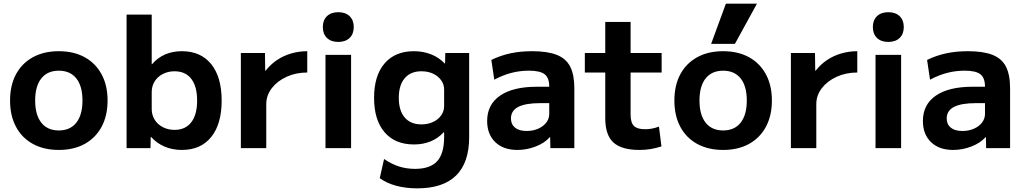

<svg xmlns="http://www.w3.org/2000/svg" viewBox="-20 -810 5600 1050"><path d="M301.4 10Q219.9 10 159.8 -23Q99.7 -56 67.3 -116.8Q35 -177.7 35 -260Q35 -343 67.3 -403.5Q99.7 -464 159.8 -497Q219.8 -530 301.3 -530Q383.5 -530 443.3 -497Q503 -464 535.6 -403.5Q568.3 -343 568.3 -260Q568.3 -177.7 535.7 -116.8Q503 -56 443.3 -23Q383.7 10 301.4 10ZM301.7 -96.6Q363.7 -96.6 397.4 -139.1Q431 -181.7 431 -260.1Q431 -339 397.4 -381.2Q363.7 -423.4 301.7 -423.4Q239.6 -423.4 206 -381.2Q172.3 -339 172.3 -260.1Q172.3 -181.7 206 -139.1Q239.6 -96.6 301.7 -96.6Z M974.7 10Q923.5 10 880.7 -8Q837.9 -26.1 806.3 -61.1H804.3L802.9 0H672.2V-730H809.7V-458.9H811.7Q842.4 -494.9 883.6 -512.5Q924.9 -530 974.7 -530Q1077.9 -530 1135.1 -459.2Q1192.2 -388.3 1192.2 -260Q1192.2 -131.7 1135.1 -60.8Q1077.9 10 974.7 10ZM934.3 -99.8Q994.3 -99.8 1026.1 -141.4Q1058 -183.1 1058 -260Q1058 -337.3 1026.2 -378.7Q994.3 -420.2 934.3 -420.2Q898.9 -420.2 870.4 -405.3Q841.8 -390.5 825.8 -364.9Q809.7 -339.4 809.7 -305.7V-214.3Q809.7 -181.3 825.8 -155.4Q841.8 -129.5 870.4 -114.7Q898.9 -99.8 934.3 -99.8Z M1297.2 0V-520H1429L1430.3 -423.4H1432.7Q1459.1 -457.5 1494.5 -481.4Q1529.9 -505.3 1572.3 -517.6Q1614.7 -530 1660.3 -530V-413.4Q1598.4 -413.4 1547.3 -390.1Q1496.3 -366.7 1466.2 -327.5Q1436.1 -288.3 1436.1 -240V0Z M1760 0V-510H1900V0ZM1830 -580.7Q1790.7 -580.7 1768 -602.5Q1745.4 -624.4 1745.4 -662Q1745.4 -699.7 1768 -721.5Q1790.7 -743.3 1830 -743.3Q1869.3 -743.3 1892 -721.5Q1914.6 -699.7 1914.6 -662Q1914.6 -624.4 1892 -602.5Q1869.3 -580.7 1830 -580.7Z M2262.1 220Q2198.9 220 2147 206Q2095.1 192 2056.8 164.4L2080.4 59.5Q2119.4 86.5 2161 100Q2202.6 113.5 2249.9 113.5Q2332.5 113.5 2370.7 71.6Q2408.8 29.6 2408.8 -60V-87.1H2406.8Q2375.6 -53.5 2334.7 -36.7Q2293.8 -20 2243.8 -20Q2140.4 -20 2083.1 -86.8Q2025.7 -153.7 2025.7 -275Q2025.7 -396.3 2083.1 -463.2Q2140.4 -530 2243.8 -530Q2294.4 -530 2337.7 -512.8Q2380.9 -495.5 2411.9 -462.9H2413.9L2415.2 -520H2545.7V-60Q2545.7 79.5 2474.4 149.7Q2403.2 220 2262.1 220ZM2284 -129.8Q2320.6 -129.8 2348.2 -142.8Q2375.8 -155.8 2392.3 -178.5Q2408.8 -201.2 2408.8 -230.1V-319.9Q2408.8 -348.8 2392.3 -371.5Q2375.8 -394.2 2348.2 -407.2Q2320.6 -420.2 2284 -420.2Q2225.6 -420.2 2193.2 -382.2Q2160.9 -344.2 2160.9 -275Q2160.9 -205.4 2193.2 -167.6Q2225.6 -129.8 2284 -129.8Z M2809.6 10Q2732.7 10 2688.4 -32.8Q2644.1 -75.7 2644.1 -148.4Q2644.1 -238.1 2714.7 -286.9Q2785.4 -335.6 2915.1 -335.6H2983.7Q2983.7 -384.3 2958.6 -403.9Q2933.5 -423.5 2872.7 -423.5Q2823.6 -423.5 2777.3 -411.6Q2730.9 -399.6 2683.1 -374.3L2667 -482.3Q2717.5 -506.8 2771.6 -518.4Q2825.6 -530 2890.6 -530Q2974 -530 3024.7 -510Q3075.4 -490.1 3098.2 -445.7Q3120.9 -401.3 3120.9 -328.3V0H2989.9L2988.6 -59.9H2986.7Q2959.2 -28.3 2910.2 -9.2Q2861.3 10 2809.6 10ZM2860.2 -93.7Q2894.9 -93.7 2923 -106.1Q2951.1 -118.4 2967.4 -139.6Q2983.7 -160.7 2983.7 -187.4V-246H2935.1Q2854.3 -246 2814.3 -225.4Q2774.3 -204.7 2774.3 -162.3Q2774.3 -130.1 2796.6 -111.9Q2819 -93.7 2860.2 -93.7Z M3477.6 10Q3379 10 3334.5 -30.9Q3290 -71.8 3290 -163.3V-413.4H3178.3V-520H3290V-690H3428.6V-520H3598.3V-413.4H3428.6V-183.3Q3428.6 -139.4 3446.8 -121.3Q3465 -103.3 3507.3 -103.3Q3526.7 -103.3 3545.6 -106.8Q3564.6 -110.3 3583.7 -117.6L3597.3 -9.3Q3565.7 0.7 3537.7 5.3Q3509.7 10 3477.6 10Z M3934.4 10Q3852.9 10 3792.8 -23Q3732.7 -56 3700.3 -116.8Q3668 -177.7 3668 -260Q3668 -343 3700.3 -403.5Q3732.7 -464 3792.8 -497Q3852.8 -530 3934.3 -530Q4016.5 -530 4076.3 -497Q4136 -464 4168.6 -403.5Q4201.3 -343 4201.3 -260Q4201.3 -177.7 4168.7 -116.8Q4136 -56 4076.3 -23Q4016.7 10 3934.4 10ZM3934.7 -96.6Q3996.7 -96.6 4030.4 -139.1Q4064 -181.7 4064 -260.1Q4064 -339 4030.4 -381.2Q3996.7 -423.4 3934.7 -423.4Q3872.6 -423.4 3839 -381.2Q3805.3 -339 3805.3 -260.1Q3805.3 -181.7 3839 -139.1Q3872.6 -96.6 3934.7 -96.6ZM3999 -570H3869L3949.7 -790H4119.6Z M4305.2 0V-520H4437L4438.3 -423.4H4440.7Q4467.1 -457.5 4502.5 -481.4Q4537.9 -505.3 4580.3 -517.6Q4622.7 -530 4668.3 -530V-413.4Q4606.4 -413.4 4555.3 -390.1Q4504.3 -366.7 4474.2 -327.5Q4444.1 -288.3 4444.1 -240V0Z M4768 0V-510H4908V0ZM4838 -580.7Q4798.7 -580.7 4776 -602.5Q4753.4 -624.4 4753.4 -662Q4753.4 -699.7 4776 -721.5Q4798.7 -743.3 4838 -743.3Q4877.3 -743.3 4900 -721.5Q4922.6 -699.7 4922.6 -662Q4922.6 -624.4 4900 -602.5Q4877.3 -580.7 4838 -580.7Z M5192.6 10Q5115.7 10 5071.4 -32.8Q5027.1 -75.7 5027.1 -148.4Q5027.1 -238.1 5097.7 -286.9Q5168.4 -335.6 5298.1 -335.6H5366.7Q5366.7 -384.3 5341.6 -403.9Q5316.5 -423.5 5255.7 -423.5Q5206.6 -423.5 5160.3 -411.6Q5113.9 -399.6 5066.1 -374.3L5050 -482.3Q5100.5 -506.8 5154.6 -518.4Q5208.6 -530 5273.6 -530Q5357 -530 5407.7 -510Q5458.4 -490.1 5481.2 -445.7Q5503.9 -401.3 5503.9 -328.3V0H5372.9L5371.6 -59.9H5369.7Q5342.2 -28.3 5293.2 -9.2Q5244.3 10 5192.6 10ZM5243.2 -93.7Q5277.9 -93.7 5306 -106.1Q5334.1 -118.4 5350.4 -139.6Q5366.7 -160.7 5366.7 -187.4V-246H5318.1Q5237.3 -246 5197.3 -225.4Q5157.3 -204.7 5157.3 -162.3Q5157.3 -130.1 5179.6 -111.9Q5202 -93.7 5243.2 -93.7Z"/></svg>

Font: M PLUS 2 Thin
Style: Regular
Weight: 100
Designer: Coji Morishita
Foundry: UNDERFOREST DESIGN
Version: Version 1.001